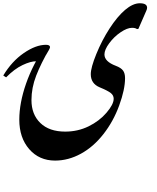

<svg xmlns="http://www.w3.org/2000/svg" viewBox="-91 -652 971 1187"><path d="M755.9 -472.2Q746.1 -480 725.1 -480Q695.3 -480 654.8 -452.6Q614.3 -425.3 584.5 -385Q554.7 -344.7 554.7 -315.4Q554.7 -271.5 625 -245.1Q657.2 -232.9 669.7 -215.8Q682.1 -198.7 682.1 -168.9Q682.1 -99.1 646 -0.2Q609.9 98.6 548.3 177.2Q486.8 255.9 409.2 298.3Q331.5 340.8 249.5 340.8Q151.4 340.8 89.8 270.3Q28.3 199.7 28.3 87.9Q28.3 -15.1 70.1 -135Q111.8 -254.9 190.9 -370.1L217.3 -355Q161.6 -259.3 132.6 -184.1Q103.5 -108.9 103.5 -33.2Q103.5 55.2 158.4 108.4Q213.4 161.6 312 161.6Q390.1 161.6 456.5 129.2Q522.9 96.7 567.4 44.9Q611.8 -6.8 611.8 -41.5Q611.8 -62.5 593.8 -76.9Q575.7 -91.3 524.9 -112.3Q470.2 -135.3 470.2 -193.4Q470.2 -233.9 504.4 -317.9Q538.6 -401.9 586.2 -475.6Q633.8 -549.3 682.1 -590.6Q730.5 -631.8 773.4 -631.8Q818.4 -631.8 818.4 -604Q818.4 -595.7 813 -584.5L764.6 -473.6ZM274.4 -566.9ZM277.8 515.1ZM-53.2 -173.8 -70.8 -185.1Q-18.1 -272.9 56.2 -324Q130.4 -375 192.9 -375Q218.3 -375 218.3 -360.4Q218.3 -352.1 193.6 -312.3Q168.9 -272.5 134.3 -273.2Q99.6 -273.9 48.6 -249.8Q-2.4 -225.6 -53.2 -173.8ZM214.8 -348.6Z"/></svg>

Font: Noto Nastaliq Urdu
Style: Regular
Weight: 400
Designer: Monotype Design Team
Foundry: Monotype Imaging Inc.
Version: Version 1.02 uh